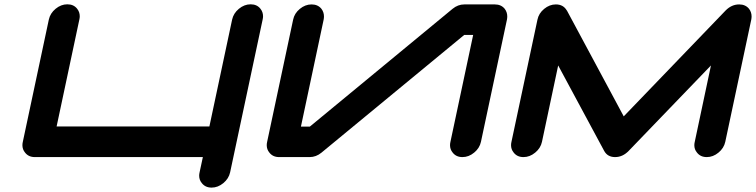

<svg xmlns="http://www.w3.org/2000/svg" viewBox="-20 -729 3508 891"><path d="M1198.7 -637.7 1047.9 70.8Q1041.5 100.1 1016.4 120.8Q991.2 141.6 961.9 141.6Q932.6 141.6 916.5 120.6Q904.3 106 904.3 86.4Q904.3 79.1 906.2 70.8L921.4 0H141.6Q112.3 0 96.2 -21Q84 -35.6 84 -55.2Q84 -62.5 85.9 -70.8L206.5 -637.7Q212.9 -667.5 238 -688.2Q263.2 -709 292.5 -709Q321.8 -709 337.9 -688.5Q350.1 -673.3 350.1 -653.3Q350.1 -646 348.1 -637.7L242.7 -142.1H951.7L1057.1 -637.7Q1063.5 -667.5 1088.6 -688.2Q1113.8 -709 1143.1 -709Q1172.4 -709 1188.5 -688.5Q1200.7 -673.3 1200.7 -653.3Q1200.7 -646 1198.7 -637.7Z M2332.5 -637.7 2211.9 -70.8Q2205.6 -41.5 2180.4 -20.8Q2155.3 0 2126 0Q2096.7 0 2080.6 -21Q2068.4 -35.6 2068.4 -55.2Q2068.4 -62.5 2070.3 -70.8L2175.8 -566.9H2134.3L1471.7 -20.5Q1446.8 0 1417 0H1275.4Q1246.1 0 1230 -21Q1217.8 -35.6 1217.8 -55.2Q1217.8 -62.5 1219.7 -70.8L1340.3 -637.7Q1346.2 -667 1371.3 -687.7Q1396.5 -708.5 1425.8 -708.5Q1455.1 -708.5 1471.7 -688Q1483.4 -672.4 1483.4 -652.8Q1483.4 -645.5 1481.9 -637.7L1376.5 -141.6H1418L2080.1 -688Q2105 -708.5 2134.8 -708.5H2276.4Q2305.7 -708.5 2322.3 -688Q2334 -672.4 2334 -652.8Q2334 -645.5 2332.5 -637.7Z M3466.3 -637.7 3345.7 -70.8Q3339.4 -41.5 3314.2 -20.8Q3289.1 0 3259.8 0Q3230.5 0 3214.4 -21Q3202.1 -35.6 3202.1 -55.2Q3202.1 -62.5 3204.1 -70.8L3279.3 -425.3L2897.5 -28.8Q2869.6 0 2834.5 0Q2799.3 0 2783.7 -28.8L2570.3 -425.3L2495.1 -70.8Q2488.8 -41.5 2463.6 -20.8Q2438.5 0 2409.2 0Q2379.9 0 2363.8 -21Q2351.6 -35.6 2351.6 -55.2Q2351.6 -62.5 2353.5 -70.8L2474.1 -637.7Q2480 -667 2505.1 -687.7Q2530.3 -708.5 2559.6 -708.5Q2594.2 -708.5 2610.4 -680.2H2610.8L2874.5 -189L3347.2 -680.2Q3375 -708.5 3410.2 -708.5Q3439.5 -708.5 3456.1 -688Q3467.8 -672.4 3467.8 -652.8Q3467.8 -645.5 3466.3 -637.7Z"/></svg>

Font: Robtronika
Style: Italic
Weight: 400
Italic angle: -12°
Designer: GGBot
Version: 1.00